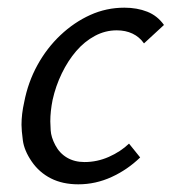

<svg xmlns="http://www.w3.org/2000/svg" viewBox="-20 -470 447 500"><path d="M184 10Q143 10 112.5 -5.5Q82 -21 62.5 -49.5Q43 -78 39.5 -104.5Q36 -131 36 -145Q36 -173 43 -204Q53 -256 77.5 -300.5Q102 -345 137.5 -378.5Q173 -412 215 -431Q257 -450 304 -450Q337 -450 363.5 -439.5Q390 -429 407 -405L355 -357Q343 -374 325 -382.5Q307 -391 284 -391Q254 -391 227 -376.5Q200 -362 178.5 -337Q157 -312 141 -279Q125 -246 117 -210Q111 -180 111 -154Q111 -148 112 -130.5Q113 -113 124 -92Q135 -71 154.5 -59.5Q174 -48 200 -48Q233 -48 263.5 -61.5Q294 -75 316 -96L345 -60Q312 -28 270.5 -9Q229 10 184 10Z"/></svg>

Font: Isabella Sans
Style: Italic
Weight: 400
Italic angle: -12°
Designer: Christian Thalmann (Catharsis Fonts), Cristiano Sobral
Foundry: The Isabella Sans Project Authors
Version: Version 2.026; ttfautohint (v1.8.4.7-5d5b-dirty)